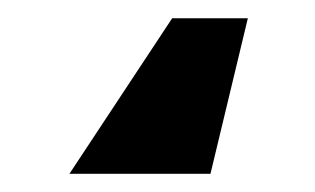

<svg xmlns="http://www.w3.org/2000/svg" viewBox="-20 30 341 208"><path d="M248.5 49.8 208 218.3H55.2L166.5 49.8Z"/></svg>

Font: Inter 16pt ExtraBold
Style: Regular
Weight: 800
Version: Version 4.001;git-66647c0bb